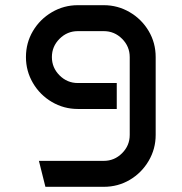

<svg xmlns="http://www.w3.org/2000/svg" viewBox="-20 -720 700 740"><path d="M380 0H155L130 -100H380Q421 -100 450.5 -129.5Q480 -159 480 -200V-500Q480 -541 450.5 -570.5Q421 -600 380 -600H280Q239 -600 209.5 -570.5Q180 -541 180 -500Q180 -459 209.5 -429.5Q239 -400 280 -400H430V-300H280Q226 -300 180 -327Q134 -354 107 -400Q80 -446 80 -500Q80 -555 107 -600.5Q134 -646 180 -673Q226 -700 280 -700H380Q434 -700 480 -673Q526 -646 553 -600.5Q580 -555 580 -500V-200Q580 -146 553 -100Q526 -54 480.5 -27Q435 0 380 0Z"/></svg>

Font: SB Skate blade
Style: Regular
Weight: 400
Designer: Valerio Brotto (Silverblur_type)
Version: Version 1.003